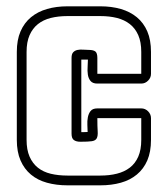

<svg xmlns="http://www.w3.org/2000/svg" viewBox="-20 -545 521 596"><path d="M232.4 -359.9V-134.8H236.8Q240.7 -134.8 244.4 -135Q248 -135.3 252 -135.3Q252 -144.5 251.2 -157Q250.5 -169.4 252.7 -180.9Q254.9 -192.4 261.2 -200.4Q267.6 -208.5 282.2 -208.5H418.5Q430.7 -208.5 439.7 -199.5Q448.7 -190.4 448.7 -178.2V-110.8Q448.7 -73.7 437.3 -47.1Q425.8 -20.5 404.8 -3.2Q383.8 14.2 355 22.2Q326.2 30.3 291.5 30.3H189.5Q154.8 30.3 125.7 22.2Q96.7 14.2 75.9 -3.2Q55.2 -20.5 43.7 -47.1Q32.2 -73.7 32.2 -110.8V-383.8Q32.2 -420.9 43.7 -447.5Q55.2 -474.1 76.2 -491.5Q97.2 -508.8 126 -517.1Q154.8 -525.4 189.5 -525.4H291.5Q326.2 -525.4 355 -517.1Q383.8 -508.8 404.8 -491.5Q425.8 -474.1 437.3 -447.5Q448.7 -420.9 448.7 -383.8V-315.9Q448.7 -303.7 439.7 -294.7Q430.7 -285.6 418.5 -285.6H282.2Q267.6 -285.6 261 -293.7Q254.4 -301.8 252.7 -313.5Q251 -325.2 252 -337.9Q252.9 -350.6 252.9 -359.9ZM202.1 -365.2Q202.1 -377.4 207.3 -382.8Q212.4 -388.2 220.2 -389.9Q228 -391.6 237.3 -390.9Q246.6 -390.1 255.4 -390.1Q269.5 -390.1 275.9 -385.3Q282.2 -380.4 282.2 -365.2V-315.9H418.5V-383.8Q418.5 -414.6 409.2 -435.8Q399.9 -457 383.1 -470.2Q366.2 -483.4 343 -489.3Q319.8 -495.1 291.5 -495.1H189.5Q161.1 -495.1 137.7 -489.3Q114.3 -483.4 97.7 -470.2Q81.1 -457 71.8 -435.8Q62.5 -414.6 62.5 -383.8V-110.8Q62.5 -80.1 71.8 -58.8Q81.1 -37.6 97.7 -24.4Q114.3 -11.2 137.7 -5.6Q161.1 0 189.5 0H291.5Q319.8 0 343 -5.9Q366.2 -11.7 383.1 -24.7Q399.9 -37.6 409.2 -58.8Q418.5 -80.1 418.5 -110.8V-178.2H282.2Q282.2 -152.3 283.2 -137.7Q284.2 -123 280.3 -115.7Q276.4 -108.4 265.1 -106.7Q253.9 -105 229.5 -105Q216.3 -105 209.2 -110.4Q202.1 -115.7 202.1 -129.9Z"/></svg>

Font: Akaash Gobhi Outlined
Style: Regular
Weight: 400
Designer: Kulbir Singh Thind, MD
Foundry: Punjab Online
Version: Version 1.200